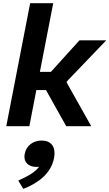

<svg xmlns="http://www.w3.org/2000/svg" viewBox="-20 -785 680 1194"><path d="M162.5 0 206 -225H266L392 0H547.5L394.5 -272L395.5 -278.5L640.5 -534H474L296.5 -338H228L311 -765H167.5L19 0ZM206.5 253C212 253 217.5 252.5 223 252C195.5 290 145.5 314 93.5 338L125 389.5C209.5 357 296.5 298.5 315.5 200C330.5 124 294.5 89 239 89C187.5 89 143.5 120 134 170.5C123.5 222 156 253 206.5 253Z"/></svg>

Font: Monaspace Neon
Style: Bold Italic
Weight: 700
Italic angle: -11°
Designer: Riley Cran & the Lettermatic Team
Foundry: Lettermatic
Version: Version 1.200 (Monaspace Neon)